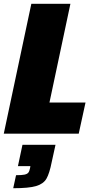

<svg xmlns="http://www.w3.org/2000/svg" viewBox="-28 -708 499 1017"><path d="M-8 0 138 -688H345L234 -165H425L389 0ZM131 183 133 172H67L91 59H266L246 150Q234 211 218 238.5Q202 266 163.5 277.5Q125 289 42 289L57 220Q87 220 101.5 217Q116 214 122 206.5Q128 199 131 183Z"/></svg>

Font: Saira Semi Condensed Black
Style: Italic
Weight: 900
Width: 4
Italic angle: -12°
Designer: Hector Gatti with collaboration of the Omnibus-Type team
Foundry: Omnibus-Type
Version: Version 1.001; ttfautohint (v1.8)